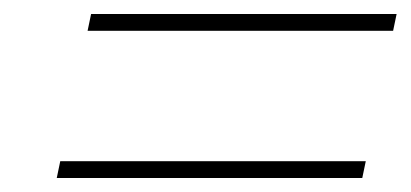

<svg xmlns="http://www.w3.org/2000/svg" viewBox="-20 -495 586 274"><path d="M110 -475H546L541 -451H105ZM66 -265H502L497 -241H61Z"/></svg>

Font: Prompt ExtraLight
Style: Italic
Weight: 275
Italic angle: -12°
Designer: Katatrad Team
Foundry: CadsonDemak
Version: Version 1.000